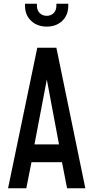

<svg xmlns="http://www.w3.org/2000/svg" viewBox="-20 -1005 498 1025"><path d="M23 0 179 -750H281L435.5 0H338L311 -139H148L120.5 0ZM164 -234H295L223 -617.5H237ZM229.5 -863Q179 -863 146.2 -893.8Q113.5 -924.5 113.5 -974.5V-985H177V-974.5Q177 -950 192 -935.2Q207 -920.5 229.5 -920.5Q252 -920.5 266.5 -935.2Q281 -950 281 -974.5V-985H344.5V-974.5Q344.5 -924.5 312.5 -893.8Q280.5 -863 229.5 -863Z"/></svg>

Font: Mohave Medium
Style: Regular
Weight: 500
Designer: Gumpita Rahayu
Foundry: Tokotype
Version: Version 2.003